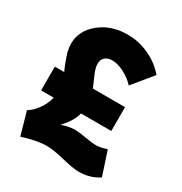

<svg xmlns="http://www.w3.org/2000/svg" viewBox="-171 -839 925 978"><g transform="rotate(30 291.5 -350.0)"><path d="M58 -248V-388H113Q111 -392 103.5 -410Q96 -428 93.5 -435Q91 -442 85.5 -457.5Q80 -473 77.5 -482.5Q75 -492 73 -505.5Q71 -519 71 -531Q71 -608 137 -661.5Q203 -715 298 -715Q364 -715 424.5 -687.5Q485 -660 528 -610L432 -493Q406 -522 367.5 -542Q329 -562 297 -562Q270 -562 254.5 -548Q239 -534 239 -510Q239 -494 245 -476Q251 -458 263.5 -430.5Q276 -403 282 -388H471V-248H293Q280 -197 231 -146Q275 -161 309 -161Q330 -161 373.5 -153.5Q417 -146 439 -146Q467 -146 502 -159L548 -19Q497 15 429 15Q399 15 330.5 -1.5Q262 -18 228 -18Q168 -18 84 9L46 -125Q76 -143 99.5 -176.5Q123 -210 132 -248Z"/></g></svg>

Font: Raleway
Style: Heavy
Weight: 900
Designer: Matt McInerney, Pablo Impallari, Rodrigo Fuenzalida
Foundry: Matt McInerney, Pablo Impallari, Rodrigo Fuenzalida
Version: Version 2.001